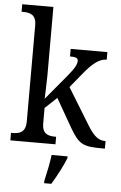

<svg xmlns="http://www.w3.org/2000/svg" viewBox="-63 -804 672 1068"><g transform="rotate(5 272.5 -269.5)"><path d="M17 0H269V-42H265C226 -42 191 -50 191 -109V-196L257 -258L348 -99C400 -10 423 0 532 0H545V-42H542C501 -42 474 -71 441 -125L319 -324L382 -401C430 -460 469 -494 512 -494V-536H307V-494C337 -494 352 -490 352 -473C352 -455 342 -433 302 -385L187 -247C187 -249 191 -339 191 -374V-760H17V-718H25C64 -718 99 -709 99 -650V-114C99 -51 65 -42 25 -42H17ZM225 208V221H265C291 179 326 113 342 71V61H253C247 109 235 164 225 208Z"/></g></svg>

Font: Noto Serif Thai SemiCondensed
Style: Regular
Weight: 400
Width: 4
Designer: Monotype Design Team
Foundry: Monotype Imaging Inc.
Version: Version 2.002